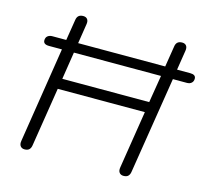

<svg xmlns="http://www.w3.org/2000/svg" viewBox="-103 -831 1035 956"><g transform="rotate(15 414.5 -352.5)"><path d="M101 6Q87 6 79.5 -3.5Q72 -13 75 -31L154 -534L162 -523H86Q56 -523 56 -544Q56 -559 65.5 -566.5Q75 -574 89 -574H172L159 -562L178 -680Q180 -696 188.5 -703.5Q197 -711 212 -711Q227 -711 234 -701.5Q241 -692 238 -675L220 -560L208 -574H682L668 -555L688 -680Q690 -696 698.5 -703.5Q707 -711 722 -711Q737 -711 744 -701.5Q751 -692 748 -675L729 -554L723 -574H800Q829 -574 829 -553Q829 -539 820 -531Q811 -523 797 -523H714L727 -540L645 -25Q643 -10 635 -2Q627 6 611 6Q597 6 589.5 -3.5Q582 -13 585 -31L632 -328H183L135 -25Q133 -10 125 -2Q117 6 101 6ZM192 -382H640L663 -523H214Z"/></g></svg>

Font: Nunito ExtraLight Light
Style: Italic
Weight: 300
Italic angle: -9°
Version: Version 3.602